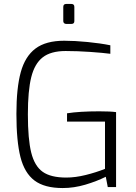

<svg xmlns="http://www.w3.org/2000/svg" viewBox="-20 -946 689 971"><path d="M63 -370Q63 -501 85 -581Q107 -661 159.5 -700.5Q212 -740 305 -740Q358 -740 423.5 -733.5Q489 -727 538 -717V-674Q500 -679 435.5 -683.5Q371 -688 312 -688Q237 -688 196 -656Q155 -624 138 -555.5Q121 -487 121 -368Q121 -242 138 -174Q155 -106 196 -77Q237 -48 315 -48Q361 -48 413.5 -61Q466 -74 511 -92V-331H319V-373Q382 -383 482 -383Q538 -383 567 -379V0H525L515 -52Q469 -29 411.5 -12Q354 5 297 5Q205 5 154.5 -33Q104 -71 83.5 -151.5Q63 -232 63 -370ZM300 -839V-911Q300 -926 315 -926H341Q356 -926 356 -911V-839Q356 -825 341 -825H315Q308 -825 304 -829Q300 -833 300 -839Z"/></svg>

Font: Exo Light
Style: Regular
Weight: 300
Designer: Natanael Gama
Foundry: Natanael Gama
Version: Version 1.500; ttfautohint (v1.6)